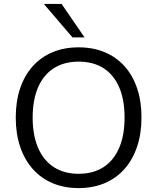

<svg xmlns="http://www.w3.org/2000/svg" viewBox="-20 -957 807 986"><path d="M383.5 8.9Q309.6 8.9 250.1 -16.3Q190.5 -41.5 148.4 -89Q106.2 -136.5 83.6 -203.2Q60.9 -269.9 60.9 -353Q60.9 -436.5 83.3 -503Q105.7 -569.5 147.8 -616.5Q189.9 -663.5 249.5 -688.7Q309.1 -713.9 383.5 -713.9Q457.8 -713.9 517.4 -689Q577 -664 619.4 -617Q661.7 -570 684.1 -503.5Q706.6 -437 706.6 -354Q706.6 -270.5 683.9 -203.5Q661.2 -136.5 619.1 -89Q577 -41.5 517.4 -16.3Q457.8 8.9 383.5 8.9ZM383.5 -64.5Q458.5 -64.5 511.2 -98.5Q563.8 -132.4 591.8 -197.1Q619.7 -261.8 619.7 -353Q619.7 -444.7 592 -508.9Q564.3 -573 511.7 -606.8Q459.1 -640.5 383.5 -640.5Q309.4 -640.5 256.5 -606.8Q203.6 -573 175.7 -508.6Q147.7 -444.1 147.7 -353Q147.7 -262.3 175.7 -197.6Q203.6 -133 256.5 -98.7Q309.4 -64.5 383.5 -64.5ZM352.2 -765 205 -936.9H296.2L414.2 -765Z"/></svg>

Font: Nunito Sans 12pt ExtraLight
Style: Regular
Weight: 200
Designer: Vernon Adams
Foundry: Vernon Adams
Version: Version 3.101;gftools[0.9.27]